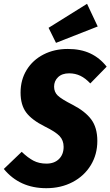

<svg xmlns="http://www.w3.org/2000/svg" viewBox="-51 -970 580 1008"><path d="M509 -620 423 -532Q398 -559 371 -572Q344 -585 312 -585Q275 -585 254 -565Q233 -545 233 -515Q233 -487 252 -468.5Q271 -450 330 -420Q396 -386 428 -343Q460 -300 460 -230Q460 -159 425.5 -102.5Q391 -46 330 -14Q269 18 192 18Q52 18 -31 -83L63 -173Q95 -142 124.5 -126.5Q154 -111 193 -111Q234 -111 258.5 -135Q283 -159 283 -199Q283 -233 262 -255.5Q241 -278 184 -306Q116 -340 86.5 -379.5Q57 -419 57 -484Q57 -551 89 -603Q121 -655 177.5 -684Q234 -713 305 -713Q373 -713 423 -689.5Q473 -666 509 -620ZM406 -950 462 -831 243 -745 204 -824Z"/></svg>

Font: Fira Sans Extra Condensed ExtraBold
Style: Italic
Weight: 800
Width: 3
Italic angle: -8°
Designer: Carrois Corporate & Edenspiekermann AG
Foundry: Carrois Corporate GbR & Edenspiekermann AG
Version: Version 4.203